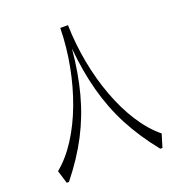

<svg xmlns="http://www.w3.org/2000/svg" viewBox="-132 -842 886 952"><g transform="rotate(-20 311.0 -366.0)"><path d="M291 -732.4H331.5Q334 -631.3 352.5 -532.7Q371.1 -434.1 404.1 -345.5Q437 -256.8 482.7 -185.8Q528.3 -114.7 584.5 -68.8L563.5 0H552.2Q476.6 -93.8 427.2 -188.5Q377.9 -283.2 349.9 -388.2Q321.8 -493.2 310.5 -616.7Q299.3 -492.7 271.5 -387.7Q243.7 -282.7 194.6 -188.2Q145.5 -93.8 70.3 0H58.6L37.6 -68.8Q93.8 -114.7 139.4 -185.8Q185.1 -256.8 218.3 -345.5Q251.5 -434.1 270.3 -532.7Q289.1 -631.3 291 -732.4Z"/></g></svg>

Font: Pinar DS1 Light
Style: Regular
Weight: 300
Designer: Amin Abedi
Version: Version 3.000